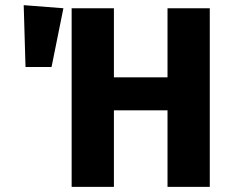

<svg xmlns="http://www.w3.org/2000/svg" viewBox="-20 -725 899 745"><path d="M630 -297H422V0H258V-693H422V-425H630V-693H794V0H630ZM226 -693 180 -465H79L72 -705Z"/></svg>

Font: FiraGOUPP
Style: Bold
Weight: 700
Designer: bBox Type
Foundry: bBox Type GmbH
Version: Version 1.001